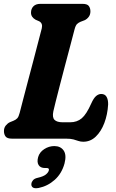

<svg xmlns="http://www.w3.org/2000/svg" viewBox="-20 -720 602 997"><path d="M323 0H42.5Q17.5 0 9 -11.2Q0.5 -22.5 0.5 -39.5Q0.5 -56.5 10 -68.2Q19.5 -80 31.5 -85.5L50 -93Q62.5 -98 69.8 -106Q77 -114 82 -133.5Q89 -160.5 100.5 -205Q112 -249.5 126 -302.2Q140 -355 153.8 -407.2Q167.5 -459.5 178.8 -503.2Q190 -547 197 -573Q203 -599 183.5 -609.5L165 -617.5Q141 -631 141 -654Q141 -674.5 153.5 -687.2Q166 -700 189.5 -700H408.5Q433 -700 441.2 -688.8Q449.5 -677.5 449.5 -661Q449.5 -644 440.5 -632.2Q431.5 -620.5 419.5 -615L398.5 -607Q387.5 -602.5 380 -595.2Q372.5 -588 367 -567Q357 -528.5 343.8 -478.5Q330.5 -428.5 316.5 -375.5Q302.5 -322.5 290.2 -274.8Q278 -227 269 -191.8Q260 -156.5 257 -142Q250.5 -110.5 263 -97.8Q275.5 -85 305.5 -85H344Q380 -85 404.5 -105.8Q429 -126.5 453.5 -182Q466.5 -211 479.2 -221.5Q492 -232 505.5 -232Q525 -232 533.5 -217Q542 -202 541.5 -177.5Q538.5 -125.5 521.8 -81.2Q505 -37 477.2 -10.5Q449.5 16 412.5 16Q398.5 16 387.2 12Q376 8 361.5 4Q347 0 323 0ZM214 152.5Q190 152.5 180.5 137Q171 121.5 178 96Q185 70.5 209.5 54.5Q234 38.5 262 38.5Q294.5 38.5 310.5 61.5Q326.5 84.5 315 129Q300.5 181.5 264 214Q227.5 246.5 181 256Q159 260 150.2 253.2Q141.5 246.5 143 234.5Q144 224.5 151.5 215.8Q159 207 175 203.5Q205.5 196.5 218.2 186Q231 175.5 233.5 165Q237 152.5 222.5 152.5Z"/></svg>

Font: Fraunces 144pt SuperSoft
Style: Bold Italic
Weight: 700
Italic angle: -16°
Version: Version 1.000;[0bf87f6ff]